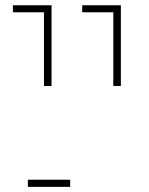

<svg xmlns="http://www.w3.org/2000/svg" viewBox="-20 -585 569 733"><path d="M29.3 0ZM412.6 -538.1H293.9V-564.9H441.4V-256.8H412.6ZM147.9 -538.1H29.3V-564.9H176.8V-256.8H147.9ZM86.4 101.1H248V128.4H86.4Z"/></svg>

Font: Heebo Thin
Style: Regular
Weight: 250
Designer: Oded Ezer
Foundry: Meir Sadan
Version: Version 2.001; ttfautohint (v1.5.14-ce02) -l 8 -r 50 -G 200 